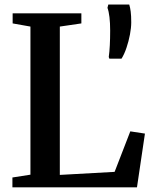

<svg xmlns="http://www.w3.org/2000/svg" viewBox="-20 -800 652 820"><path d="M33 0V-42L110 -54V-686.5L34 -700V-743H327.5V-700L235.5 -686.5V-53L469.5 -66L536.5 -239L599 -229.5L565 0ZM499 -549.5H447L444.5 -556.5Q447.5 -577.5 449 -606.8Q450.5 -636 450.5 -669Q450.5 -702 447.5 -727Q444.5 -752 439 -766.5L442.5 -780.5H532Q536 -768 538.2 -750.5Q540.5 -733 540.5 -705Q540.5 -681.5 535 -652.5Q529.5 -623.5 520.2 -596Q511 -568.5 499 -549.5Z"/></svg>

Font: Merriweather 60pt SemiBold
Style: Regular
Weight: 600
Version: Version 2.100